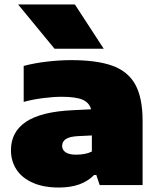

<svg xmlns="http://www.w3.org/2000/svg" viewBox="-20 -828 712 859"><path d="M618 -287V0H426L411 -45H401Q346.5 11 244 11Q174 11 125.8 -10.8Q77.5 -32.5 53.2 -70.2Q29 -108 29 -156Q29 -238 96.5 -283.2Q164 -328.5 306 -335L387.5 -339Q379.5 -369 349.2 -382Q319 -395 256 -395Q219 -395 172 -389Q125 -383 86 -372V-533Q134.5 -546 191.5 -552.5Q248.5 -559 298 -559Q414.5 -559 484 -533.5Q553.5 -508 585.8 -448.8Q618 -389.5 618 -287ZM391 -150V-222L329 -219Q291 -217 274.5 -205.8Q258 -194.5 258 -175Q258 -157 273.8 -146.5Q289.5 -136 320 -136Q363 -136 391 -150ZM224 -610 61 -808H315L444 -610Z"/></svg>

Font: Encode Sans Expanded Black
Style: Regular
Weight: 900
Width: 7
Designer: Multiple Designers
Foundry: Impallari Type
Version: Version 2.000